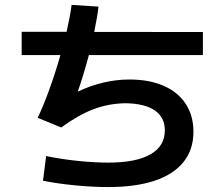

<svg xmlns="http://www.w3.org/2000/svg" viewBox="-20 -759 904 774"><path d="M153.3 -30.3 166 -129.9Q227.1 -117.2 293.5 -110.4Q359.9 -103.5 416 -103.5Q528.3 -103.5 586.4 -136.7Q644.5 -169.9 644.5 -233.4Q644.5 -286.1 603.8 -314Q563 -341.8 485.4 -342.8Q418.5 -341.8 357.9 -319.1Q297.4 -296.4 226.6 -245.1L131.8 -284.2Q154.3 -330.6 178.7 -397.9Q203.1 -465.3 223.6 -537.1H67.4V-630.9H248.5Q263.7 -697.8 268.6 -739.3L377 -732.4Q373 -693.8 359.9 -630.4L797.9 -629.9V-537.1H338.4Q314.9 -450.2 293.5 -389.6Q397 -438.5 502 -438.5Q581.5 -438.5 639.6 -413.1Q697.8 -387.7 728.8 -340.1Q759.8 -292.5 759.8 -227.5Q759.8 -156.2 720 -106.2Q680.2 -56.2 603.3 -30.5Q526.4 -4.9 416 -4.9Q355 -4.9 283.7 -11.7Q212.4 -18.6 153.3 -30.3Z"/></svg>

Font: Pretendard GOV SemiBold
Style: Regular
Weight: 600
Designer: Base glyphs from Inter by Rasmus Andersson; Hangeul glyphs from Noto Sans CJK(Source Han Sans) by Jang Soo-young and Kan
Foundry: Kil Hyung-jin
Version: Version 1.309